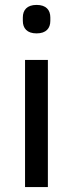

<svg xmlns="http://www.w3.org/2000/svg" viewBox="-20 -762 297 782"><path d="M129 -626C168 -626 185 -647 185 -677V-691C185 -721 168 -742 129 -742C90 -742 73 -721 73 -691V-677C73 -647 90 -626 129 -626ZM82 0H175V-518H82Z"/></svg>

Font: IBM Plex Devanagari Text
Style: Regular
Weight: 450
Designer: Mike Abbink, Paul van der Laan, Pieter van Rosmalen, Erin McLaughlin
Foundry: Bold Monday
Version: Version 1.0